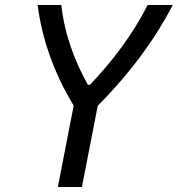

<svg xmlns="http://www.w3.org/2000/svg" viewBox="-20 -750 713 770"><path d="M308.5 0 372 -326C504 -458.5 604.5 -597.5 673 -730H572C513.5 -613.5 432.5 -506.5 341 -410H332.5C278.5 -506.5 238.5 -613.5 226 -730H131C148 -596.5 194.5 -460 275.5 -326.5L212 0Z"/></svg>

Font: Monaspace Argon
Style: Italic
Weight: 400
Italic angle: -11°
Designer: Riley Cran & the Lettermatic Team
Foundry: Lettermatic
Version: Version 1.101 (Monaspace Argon)